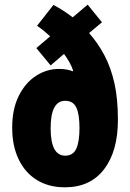

<svg xmlns="http://www.w3.org/2000/svg" viewBox="-20 -789 556 819"><path d="M208 -768Q227 -758 247.5 -745Q268 -732 290 -715L354 -769L415 -694L360 -648Q398 -605 425.5 -553Q453 -501 468 -434.5Q483 -368 483 -278Q483 -144 424 -67Q365 10 257 10Q188 10 137.5 -21Q87 -52 59.5 -109.5Q32 -167 32 -244Q32 -324 60 -380Q88 -436 133.5 -465.5Q179 -495 232 -495Q266 -495 290 -485L292 -487Q287 -504 277 -522Q267 -540 253 -559L196 -510L135 -584L194 -634Q181 -646 167 -657.5Q153 -669 138 -679ZM258 -359Q196 -359 196 -242Q196 -125 258 -125Q292 -125 305.5 -155Q319 -185 319 -243Q319 -302 305.5 -330.5Q292 -359 258 -359Z"/></svg>

Font: Noto Sans Gurmukhi UI ExtraCondensed Black
Style: Regular
Weight: 900
Width: 2
Designer: Jelle Bosma - Monotype Design Team
Foundry: Monotype Imaging Inc.
Version: Version 2.004; ttfautohint (v1.8.4.7-5d5b)